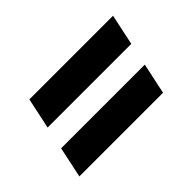

<svg xmlns="http://www.w3.org/2000/svg" viewBox="-62 -819 808 808"><g transform="rotate(-45 342.5 -415.0)"><path d="M133.7 -603.5 104.3 -465.5H602.3L631.7 -603.5ZM82.7 -363.5 53.3 -225.5H551.3L580.7 -363.5Z"/></g></svg>

Font: Hussar Nova
Style: RgIta
Weight: 700
Foundry: Cannot Into Space Fonts
Version: Version 0.99